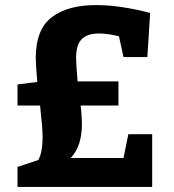

<svg xmlns="http://www.w3.org/2000/svg" viewBox="-20 -737 686 757"><path d="M580 -208V0H49V-79L131 -106Q148 -137 148 -197Q148 -231 138 -321H49V-404L127 -414Q121 -482 121 -508Q121 -621 184 -669Q247 -717 358 -717Q453 -717 572 -686L561 -512H467L449 -594Q402 -605 371 -605Q325 -605 302.5 -583Q280 -561 280 -508Q280 -484 286 -416H447V-321H298Q303 -279 303 -249Q303 -207 293 -174Q283 -141 259 -114H467L486 -208Z"/></svg>

Font: Bitter Pro OGT
Style: Bold
Weight: 700
Designer: Sol Matas, and Bitter project Authors
Foundry: Sol Matas
Version: Version 2.110